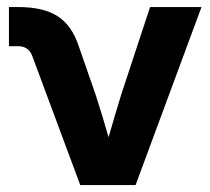

<svg xmlns="http://www.w3.org/2000/svg" viewBox="-20 -536 609 556"><path d="M212.4 0 73.2 -374.5Q62.5 -402.3 31.7 -402.3H5.9V-515.6H32.7Q106.4 -515.6 147.7 -488.5Q189 -461.4 208.5 -400.9L257.3 -260.7Q267.1 -230.5 276.4 -199.7Q285.6 -168.9 294.4 -138.7Q303.2 -169.4 312.3 -200Q321.3 -230.5 330.6 -260.7L414.6 -515.6H563.5L372.6 0Z"/></svg>

Font: Inter Display
Style: Bold
Weight: 700
Designer: Rasmus Andersson
Foundry: rsms
Version: Version 4.001;git-9221beed3